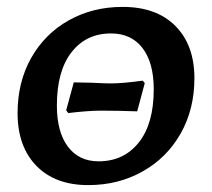

<svg xmlns="http://www.w3.org/2000/svg" viewBox="-20 -528 614 557"><path d="M31 -200Q31 -290 70.5 -360Q110 -430 179.5 -469Q249 -508 336 -508Q434 -508 489 -452.5Q544 -397 544 -301Q544 -211 504 -140.5Q464 -70 393.5 -30.5Q323 9 236 9Q140 9 85.5 -47Q31 -103 31 -200ZM426 -269Q426 -346 393.5 -388.5Q361 -431 302 -431Q230 -431 187.5 -376.5Q145 -322 145 -222Q145 -145 177 -102.5Q209 -60 266 -60Q339 -60 382.5 -114.5Q426 -169 426 -269ZM172 -208 194 -289 246 -288Q286 -286 300 -286Q336 -286 394 -294L400 -287L378 -205Q322 -207 273 -207Q253 -207 227.5 -205Q202 -203 178 -200Z"/></svg>

Font: Alegreya SC
Style: Bold Italic
Weight: 700
Italic angle: -7°
Designer: Juan Pablo del Peral
Foundry: Huerta Tipografica
Version: Version 2.007; ttfautohint (v1.6)